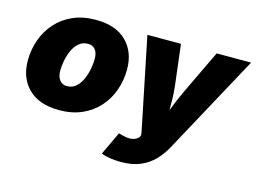

<svg xmlns="http://www.w3.org/2000/svg" viewBox="-101 -731 1486 1116"><g transform="rotate(15 642.0 -172.5)"><path d="M276.4 9.8Q155.8 9.8 91.3 -53.7Q26.9 -117.2 26.9 -222.2Q26.9 -288.6 48.3 -348.1Q69.8 -407.7 111.1 -453.9Q152.3 -500 212.2 -526.4Q272 -552.7 349.1 -552.7Q469.2 -552.7 533.4 -489.3Q597.7 -425.8 597.7 -320.8Q597.7 -254.9 576.7 -195.3Q555.7 -135.7 514.6 -89.6Q473.6 -43.5 413.8 -16.8Q354 9.8 276.4 9.8ZM284.2 -136.7Q316.9 -136.7 339.4 -157.2Q361.8 -177.7 375.2 -208.7Q388.7 -239.7 394.5 -272.7Q400.4 -305.7 400.4 -330.1Q400.4 -367.7 384.5 -387Q368.7 -406.2 341.3 -406.2Q308.1 -406.2 285.4 -386.2Q262.7 -366.2 249.3 -335.7Q235.8 -305.2 230 -272.7Q224.1 -240.2 224.1 -215.3Q224.1 -177.2 240.5 -157Q256.8 -136.7 284.2 -136.7ZM582.5 189.5 648.4 49.8 672.9 56.6Q718.8 69.3 749 55.4Q779.3 41.5 774.4 16.1L771.5 0.5L659.7 -545.9H861.8L891.6 -296.9Q895.5 -262.2 896.2 -227.3Q897 -192.4 897 -155.3Q911.1 -192.9 926 -227.5Q940.9 -262.2 957.5 -296.9L1076.7 -545.9H1283.7L960 49.8Q936 94.2 901.9 130.1Q867.7 166 818.8 187Q770 208 701.2 208Q667.5 208 635.7 203.1Q604 198.2 582.5 189.5Z"/></g></svg>

Font: Inter Black
Style: Italic
Weight: 900
Italic angle: -9.39999°
Designer: Rasmus Andersson
Foundry: rsms
Version: Version 4.000;git-a52131595